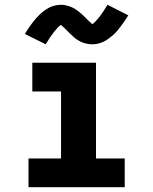

<svg xmlns="http://www.w3.org/2000/svg" viewBox="-20 -782 640 802"><path d="M99 0V-120H235V-400H115V-520H381V-120H501V0ZM365 -597Q360 -597 355 -597.5Q350 -598 345.5 -599Q341 -600 336 -601Q331 -602 326 -604Q321 -606 317 -608Q313 -610 308.5 -612.5Q304 -615 299.5 -618Q295 -621 291 -624.5Q287 -628 283.5 -631.5Q280 -635 276.5 -638Q273 -641 270.5 -643.5Q268 -646 263.5 -650.5Q259 -655 255 -659Q251 -663 247.5 -666.5Q244 -670 240.5 -673Q237 -676 234 -678Q220 -667 205 -648Q190 -629 171 -597L84 -640Q92 -654 100 -665.5Q108 -677 115.5 -687Q123 -697 130.5 -705.5Q138 -714 146 -721.5Q154 -729 164.5 -737Q175 -745 186 -750.5Q197 -756 209.5 -759Q222 -762 235 -762Q243 -762 251 -760.5Q259 -759 266 -757Q273 -755 280.5 -751.5Q288 -748 294.5 -744Q301 -740 308 -734.5Q315 -729 321 -723.5Q327 -718 332 -713Q337 -708 343.5 -701.5Q350 -695 355 -690.5Q360 -686 366 -681Q380 -692 395 -711Q410 -730 429 -762L516 -718Q508 -705 500 -693.5Q492 -682 484.5 -672Q477 -662 469.5 -653Q462 -644 454 -637Q446 -630 435.5 -622Q425 -614 414 -608.5Q403 -603 390.5 -600Q378 -597 365 -597Z"/></svg>

Font: Iosevka SS04 Heavy Extended
Style: Regular
Weight: 900
Width: 7
Monospace: yes
Designer: Belleve Invis
Foundry: Belleve Invis
Version: Version 19.0.0; ttfautohint (v1.8.4)